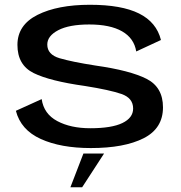

<svg xmlns="http://www.w3.org/2000/svg" viewBox="-20 -615 760 804"><path d="M360.5 5Q234.5 5 150.8 -33Q67 -71 46.5 -151L154.5 -200Q163.5 -138 219.8 -108Q276 -78 358 -78Q447.5 -78 492.5 -99.8Q537.5 -121.5 537.5 -160.5Q537.5 -204.5 488.5 -221.5Q439.5 -238.5 335.5 -255Q189 -275.5 121 -309Q53 -342.5 53 -427Q53 -510.5 137.2 -552.8Q221.5 -595 356.5 -595Q489 -595 562.2 -558.5Q635.5 -522 654 -447.5L550.5 -399.5Q541.5 -455 491.2 -483.8Q441 -512.5 354 -512.5Q269.5 -512.5 223.8 -488.5Q178 -464.5 178 -428.5Q178 -386.5 229.5 -371.2Q281 -356 380 -340.5Q524.5 -320 593.5 -285Q662.5 -250 662.5 -165.5Q662.5 -77 581.2 -36Q500 5 360.5 5ZM274.8 169.2 329.3 27.9H415.8L324 169.2Z"/></svg>

Font: Anybody ExtraExpanded Medium
Style: Regular
Weight: 500
Width: 8
Designer: Tyler Finck
Foundry: Etcetera Type Company
Version: Version 1.010; ttfautohint (v1.8.3) -l 8 -r 50 -G 200 -x 14 